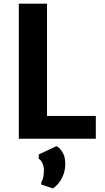

<svg xmlns="http://www.w3.org/2000/svg" viewBox="-20 -763 576 1056"><path d="M83.5 0V-743H238.5V-125.5H507V0ZM270 273 207 252V239Q213.5 230 217.5 212.8Q221.5 195.5 221.5 171Q221.5 151.5 212.8 133.5Q204 115.5 193 111V86.5L290 41Q305 46 322 71.5Q339 97 339 137.5Q339 174.5 326.5 203.2Q314 232 297.8 250Q281.5 268 270 273Z"/></svg>

Font: Merriweather Sans
Style: Bold
Weight: 700
Designer: Eben Sorkin
Foundry: Eben Sorkin
Version: Version 1.008; ttfautohint (v1.7.19-72a1) -l 8 -r 50 -G 200 